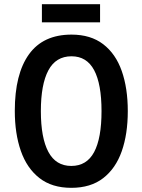

<svg xmlns="http://www.w3.org/2000/svg" viewBox="-20 -891 683 921"><path d="M593 -358Q593 -248 564 -165.5Q535 -83 475 -36.5Q415 10 322 10Q229 10 169 -37Q109 -84 80 -167Q51 -250 51 -359Q51 -536 119 -630.5Q187 -725 323 -725Q415 -725 475 -679Q535 -633 564 -550.5Q593 -468 593 -358ZM176 -358Q176 -230 212 -162.5Q248 -95 322 -95Q396 -95 431.5 -161.5Q467 -228 467 -358Q467 -488 431.5 -554.5Q396 -621 323 -621Q248 -621 212 -553.5Q176 -486 176 -358ZM460 -871V-784H181V-871Z"/></svg>

Font: Noto Sans Gujarati Condensed SemiBold
Style: Regular
Weight: 600
Width: 3
Designer: Jelle Bosma - Monotype Design Team, Universal Thirst
Foundry: Monotype Imaging Inc.
Version: Version 2.106; ttfautohint (v1.8.4.7-5d5b)